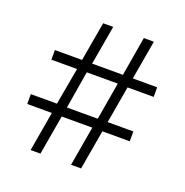

<svg xmlns="http://www.w3.org/2000/svg" viewBox="-116 -737 811 843"><g transform="rotate(20 289.0 -316.0)"><path d="M148 -185H33V-231H155L186 -404H66V-449H193L225 -632H272L240 -449H384L415 -632H462L430 -449H544V-404H422L392 -231H512V-185H384L352 0H305L337 -185H194L162 0H116ZM346 -230 376 -405H231L202 -230Z"/></g></svg>

Font: Noto Sans Gurmukhi UI SemiCondensed Light
Style: Regular
Weight: 300
Width: 4
Designer: Jelle Bosma - Monotype Design Team
Foundry: Monotype Imaging Inc.
Version: Version 2.004; ttfautohint (v1.8.4.7-5d5b)